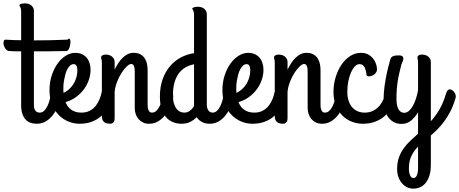

<svg xmlns="http://www.w3.org/2000/svg" viewBox="-90 -705 2719 1137"><path d="M-55.2 -470.2Q-43.9 -469.2 -30.3 -468.8Q-18.6 -467.8 -2 -467.5Q14.6 -467.3 35.2 -466.8V-636.2Q35.2 -647 33.4 -653.3Q31.7 -659.7 30 -663.3Q28.3 -667 26.6 -669.2Q24.9 -671.4 24.9 -673.8Q24.9 -676.8 27.8 -678.7Q30.8 -680.7 35.6 -682.1Q40.5 -683.6 46.1 -684.3Q51.8 -685.1 57.1 -685.1Q82 -685.1 96.4 -672.1Q110.8 -659.2 110.8 -641.1V-465.8Q156.7 -465.8 207.8 -466.8Q258.8 -467.8 310.1 -470.2Q316.9 -477.5 321 -475.6Q325.2 -473.6 326.4 -466.3Q327.6 -459 326.7 -448.2Q325.7 -437.5 322.8 -427.5Q319.8 -417.5 314.7 -410.2Q309.6 -402.8 303.2 -402.8Q243.2 -401.4 197 -401.1Q150.9 -400.9 110.8 -400.9V-84Q110.8 -59.6 120.1 -48.8Q129.4 -38.1 145 -38.1Q160.2 -38.1 171.1 -48.8Q182.1 -59.6 190.2 -75.7Q198.2 -91.8 203.4 -110.6Q208.5 -129.4 211.9 -146Q214.8 -161.6 221.7 -168.7Q228.5 -175.8 235.8 -175.8Q241.7 -175.8 248 -172.1Q254.4 -168.5 259.5 -162.6Q264.6 -156.7 267.8 -149.4Q271 -142.1 271 -134.8Q271 -133.8 271 -132.3Q271 -130.9 270 -127.9Q263.7 -103 252.7 -75.7Q241.7 -48.3 224.4 -25.4Q207 -2.4 183.1 12.7Q159.2 27.8 127 27.8Q106.9 27.8 90.1 21.7Q73.2 15.6 61 2.2Q48.8 -11.2 42 -32.2Q35.2 -53.2 35.2 -83V-400.9Q18.6 -400.9 5.6 -401.1Q-7.3 -401.4 -16.1 -401.9Q-26.4 -402.3 -34.2 -402.8Q-45.9 -402.8 -54.9 -413.3Q-64 -423.8 -67.6 -436.5Q-71.3 -449.2 -68.6 -459.7Q-65.9 -470.2 -55.2 -470.2Z M446.3 -291Q446.3 -263.2 436.8 -233.9Q427.2 -204.6 408.4 -178.5Q389.6 -152.3 362.1 -131.6Q334.5 -110.8 298.3 -100.1Q303.2 -87.4 311.3 -75.9Q319.3 -64.5 330.6 -56.2Q341.8 -47.9 356.7 -43Q371.6 -38.1 391.1 -38.1Q420.4 -38.1 441.4 -49.1Q462.4 -60.1 476.8 -78.1Q491.2 -96.2 500 -118.7Q508.8 -141.1 513.2 -164.1Q516.6 -180.7 527.1 -186.3Q537.6 -191.9 548.6 -189Q559.6 -186 567.6 -176.5Q575.7 -167 574.2 -153.8Q572.3 -138.7 567.6 -119.1Q563 -99.6 553.7 -79.6Q544.4 -59.6 530 -40.3Q515.6 -21 494.6 -5.9Q473.6 9.3 445.3 18.6Q417 27.8 380.4 27.8Q346.2 27.8 314.2 14.4Q282.2 1 257.6 -24.2Q232.9 -49.3 218 -86.2Q203.1 -123 203.1 -169.9Q203.1 -217.3 216.3 -258.1Q229.5 -298.8 251 -328.6Q272.5 -358.4 299.8 -375.2Q327.1 -392.1 356 -392.1Q377 -392.1 393.8 -384.8Q410.6 -377.4 422.4 -364Q434.1 -350.6 440.2 -332Q446.3 -313.5 446.3 -291ZM285.2 -172.9Q285.2 -168.5 285.6 -164.1Q286.1 -159.7 286.1 -154.8Q304.7 -163.6 319.8 -177.2Q335 -190.9 345.7 -208.5Q356.4 -226.1 362.3 -246.8Q368.2 -267.6 368.2 -290Q368.2 -306.6 362.5 -315.9Q356.9 -325.2 347.2 -325.2Q335 -325.2 325.4 -316.9Q315.9 -308.6 308.8 -295.2Q301.8 -281.7 297.1 -264.9Q292.5 -248 289.6 -231Q286.6 -213.9 285.6 -198.5Q284.7 -183.1 285.2 -172.9Z M513.2 -333Q513.2 -347.2 511 -353.5Q508.8 -359.9 508.8 -365.2Q508.8 -372.6 516.6 -377.2Q524.4 -381.8 535.2 -381.8Q560.1 -381.8 574.5 -368.9Q588.9 -356 588.9 -337.9V-293Q599.1 -314 611.1 -332Q623 -350.1 637 -363.5Q650.9 -377 666.7 -384.5Q682.6 -392.1 701.2 -392.1Q726.1 -392.1 742.2 -382.8Q758.3 -373.5 767.6 -358.9Q776.9 -344.2 780.5 -326.2Q784.2 -308.1 784.2 -291V-84Q784.2 -80.6 784.7 -73Q785.2 -65.4 787.6 -57.6Q790 -49.8 795.2 -43.9Q800.3 -38.1 810.1 -38.1Q825.2 -38.1 836.2 -48.8Q847.2 -59.6 855.2 -75.7Q863.3 -91.8 868.4 -110.6Q873.5 -129.4 877 -146Q879.9 -161.6 886.7 -168.7Q893.6 -175.8 900.9 -175.8Q906.7 -175.8 913.1 -172.1Q919.4 -168.5 924.6 -162.6Q929.7 -156.7 932.9 -149.4Q936 -142.1 936 -134.8Q936 -133.8 936 -132.3Q936 -130.9 935.1 -127.9Q928.7 -103 917.7 -75.7Q906.7 -48.3 889.4 -25.4Q872.1 -2.4 848.1 12.7Q824.2 27.8 792 27.8Q772 27.8 756.6 20.3Q741.2 12.7 730.2 0Q719.2 -12.7 713.6 -29.8Q708 -46.9 708 -65.9V-269Q708 -280.8 707.5 -291Q707 -301.3 704.8 -309.1Q702.6 -316.9 698.5 -321.5Q694.3 -326.2 687 -326.2Q676.3 -326.2 660.6 -311.5Q645 -296.9 629.9 -273.4Q614.7 -250 603.3 -220.5Q591.8 -190.9 588.9 -161.1V-15.1Q588.9 -7.8 588.6 -0.2Q588.4 7.3 585.7 13.4Q583 19.5 577.4 23.7Q571.8 27.8 561 27.8Q553.7 27.8 545.2 26.1Q536.6 24.4 529.5 19.8Q522.5 15.1 517.8 6.6Q513.2 -2 513.2 -16.1Z M985.8 27.8Q956.5 27.8 932.6 17.6Q908.7 7.3 891.8 -12.9Q875 -33.2 866 -63.2Q856.9 -93.3 856.9 -132.8Q856.9 -190.4 873 -235.6Q889.2 -280.8 917 -313.2Q944.8 -345.7 981.4 -365Q1018.1 -384.3 1059.1 -390.1V-616.2Q1059.1 -627 1057.4 -633.3Q1055.7 -639.6 1054 -643.3Q1052.2 -647 1050.5 -649.2Q1048.8 -651.4 1048.8 -653.8Q1048.8 -656.7 1051.8 -658.7Q1054.7 -660.6 1059.6 -662.1Q1064.5 -663.6 1070.1 -664.3Q1075.7 -665 1081.1 -665Q1106 -665 1120.4 -652.1Q1134.8 -639.2 1134.8 -621.1V-84Q1134.8 -75.7 1136.7 -67.6Q1138.7 -59.6 1142.8 -53Q1147 -46.4 1153.6 -42.2Q1160.2 -38.1 1168.9 -38.1Q1184.1 -38.1 1195.1 -48.8Q1206.1 -59.6 1214.1 -75.7Q1222.2 -91.8 1227.3 -110.6Q1232.4 -129.4 1235.8 -146Q1238.8 -161.6 1245.6 -168.7Q1252.4 -175.8 1259.8 -175.8Q1265.6 -175.8 1272 -172.1Q1278.3 -168.5 1283.4 -162.6Q1288.6 -156.7 1291.7 -149.4Q1294.9 -142.1 1294.9 -134.8Q1294.9 -133.8 1294.9 -132.3Q1294.9 -130.9 1293.9 -127.9Q1287.6 -103 1276.6 -75.7Q1265.6 -48.3 1248.3 -25.4Q1231 -2.4 1207 12.7Q1183.1 27.8 1150.9 27.8Q1125 27.8 1105.5 17.1Q1085.9 6.3 1074.7 -11.2Q1058.1 5.9 1036.4 16.8Q1014.6 27.8 985.8 27.8ZM1001 -38.1Q1020.5 -38.1 1034.9 -49.3Q1049.3 -60.5 1059.1 -77.1V-324.2Q1034.7 -319.8 1012 -307.9Q989.3 -295.9 971.9 -274.4Q954.6 -252.9 944.3 -220Q934.1 -187 934.1 -140.1Q934.1 -112.8 939.7 -93.5Q945.3 -74.2 954.3 -62Q963.4 -49.8 975.6 -43.9Q987.8 -38.1 1001 -38.1Z M1470.2 -291Q1470.2 -263.2 1460.7 -233.9Q1451.2 -204.6 1432.4 -178.5Q1413.6 -152.3 1386 -131.6Q1358.4 -110.8 1322.3 -100.1Q1327.1 -87.4 1335.2 -75.9Q1343.3 -64.5 1354.5 -56.2Q1365.7 -47.9 1380.6 -43Q1395.5 -38.1 1415 -38.1Q1444.3 -38.1 1465.3 -49.1Q1486.3 -60.1 1500.7 -78.1Q1515.1 -96.2 1523.9 -118.7Q1532.7 -141.1 1537.1 -164.1Q1540.5 -180.7 1551 -186.3Q1561.5 -191.9 1572.5 -189Q1583.5 -186 1591.6 -176.5Q1599.6 -167 1598.1 -153.8Q1596.2 -138.7 1591.6 -119.1Q1586.9 -99.6 1577.6 -79.6Q1568.4 -59.6 1554 -40.3Q1539.6 -21 1518.6 -5.9Q1497.6 9.3 1469.2 18.6Q1440.9 27.8 1404.3 27.8Q1370.1 27.8 1338.1 14.4Q1306.2 1 1281.5 -24.2Q1256.8 -49.3 1241.9 -86.2Q1227.1 -123 1227.1 -169.9Q1227.1 -217.3 1240.2 -258.1Q1253.4 -298.8 1274.9 -328.6Q1296.4 -358.4 1323.7 -375.2Q1351.1 -392.1 1379.9 -392.1Q1400.9 -392.1 1417.7 -384.8Q1434.6 -377.4 1446.3 -364Q1458 -350.6 1464.1 -332Q1470.2 -313.5 1470.2 -291ZM1309.1 -172.9Q1309.1 -168.5 1309.6 -164.1Q1310.1 -159.7 1310.1 -154.8Q1328.6 -163.6 1343.8 -177.2Q1358.9 -190.9 1369.6 -208.5Q1380.4 -226.1 1386.2 -246.8Q1392.1 -267.6 1392.1 -290Q1392.1 -306.6 1386.5 -315.9Q1380.9 -325.2 1371.1 -325.2Q1358.9 -325.2 1349.4 -316.9Q1339.8 -308.6 1332.8 -295.2Q1325.7 -281.7 1321 -264.9Q1316.4 -248 1313.5 -231Q1310.5 -213.9 1309.6 -198.5Q1308.6 -183.1 1309.1 -172.9Z M1537.1 -333Q1537.1 -347.2 1534.9 -353.5Q1532.7 -359.9 1532.7 -365.2Q1532.7 -372.6 1540.5 -377.2Q1548.3 -381.8 1559.1 -381.8Q1584 -381.8 1598.4 -368.9Q1612.8 -356 1612.8 -337.9V-293Q1623 -314 1635 -332Q1647 -350.1 1660.9 -363.5Q1674.8 -377 1690.7 -384.5Q1706.5 -392.1 1725.1 -392.1Q1750 -392.1 1766.1 -382.8Q1782.2 -373.5 1791.5 -358.9Q1800.8 -344.2 1804.4 -326.2Q1808.1 -308.1 1808.1 -291V-84Q1808.1 -80.6 1808.6 -73Q1809.1 -65.4 1811.5 -57.6Q1814 -49.8 1819.1 -43.9Q1824.2 -38.1 1834 -38.1Q1849.1 -38.1 1860.1 -48.8Q1871.1 -59.6 1879.2 -75.7Q1887.2 -91.8 1892.3 -110.6Q1897.5 -129.4 1900.9 -146Q1903.8 -161.6 1910.6 -168.7Q1917.5 -175.8 1924.8 -175.8Q1930.7 -175.8 1937 -172.1Q1943.4 -168.5 1948.5 -162.6Q1953.6 -156.7 1956.8 -149.4Q1960 -142.1 1960 -134.8Q1960 -133.8 1960 -132.3Q1960 -130.9 1959 -127.9Q1952.6 -103 1941.7 -75.7Q1930.7 -48.3 1913.3 -25.4Q1896 -2.4 1872.1 12.7Q1848.1 27.8 1815.9 27.8Q1795.9 27.8 1780.5 20.3Q1765.1 12.7 1754.2 0Q1743.2 -12.7 1737.5 -29.8Q1731.9 -46.9 1731.9 -65.9V-269Q1731.9 -280.8 1731.4 -291Q1731 -301.3 1728.8 -309.1Q1726.6 -316.9 1722.4 -321.5Q1718.3 -326.2 1710.9 -326.2Q1700.2 -326.2 1684.6 -311.5Q1668.9 -296.9 1653.8 -273.4Q1638.7 -250 1627.2 -220.5Q1615.7 -190.9 1612.8 -161.1V-15.1Q1612.8 -7.8 1612.5 -0.2Q1612.3 7.3 1609.6 13.4Q1606.9 19.5 1601.3 23.7Q1595.7 27.8 1585 27.8Q1577.6 27.8 1569.1 26.1Q1560.5 24.4 1553.5 19.8Q1546.4 15.1 1541.7 6.6Q1537.1 -2 1537.1 -16.1Z M2057.6 27.8Q2024.4 27.8 1993.2 15.6Q1961.9 3.4 1937.7 -20.5Q1913.6 -44.4 1899.2 -79.6Q1884.8 -114.7 1884.8 -161.1Q1884.8 -204.1 1897 -245.6Q1909.2 -287.1 1930.7 -319.6Q1952.1 -352.1 1982.2 -372.1Q2012.2 -392.1 2047.9 -392.1Q2073.7 -392.1 2091.8 -381.6Q2109.9 -371.1 2121.1 -356.2Q2132.3 -341.3 2137.5 -324.2Q2142.6 -307.1 2142.6 -293.9Q2142.6 -284.2 2137.5 -276.4Q2132.3 -268.6 2125 -263.2Q2117.7 -257.8 2108.9 -255.1Q2100.1 -252.4 2093.3 -252.9Q2086.4 -253.4 2082.3 -257.8Q2078.1 -262.2 2079.6 -271Q2077.6 -277.3 2075.9 -286.6Q2074.2 -295.9 2070.1 -304.4Q2065.9 -313 2058.6 -319.1Q2051.3 -325.2 2038.6 -325.2Q2024.9 -325.2 2012 -312.3Q1999 -299.3 1989 -276.9Q1979 -254.4 1972.9 -224.6Q1966.8 -194.8 1966.8 -161.1Q1966.8 -131.3 1974.4 -108.4Q1981.9 -85.4 1995.6 -69.8Q2009.3 -54.2 2028.1 -46.1Q2046.9 -38.1 2068.8 -38.1Q2098.1 -38.1 2119.9 -49.1Q2141.6 -60.1 2156.7 -78.1Q2171.9 -96.2 2181.2 -118.7Q2190.4 -141.1 2194.8 -164.1Q2198.2 -180.7 2208.7 -186.3Q2219.2 -191.9 2230.2 -189Q2241.2 -186 2249.3 -176.5Q2257.3 -167 2255.9 -153.8Q2253.9 -138.7 2248.8 -119.1Q2243.7 -99.6 2233.9 -79.6Q2224.1 -59.6 2209.2 -40.3Q2194.3 -21 2172.9 -5.9Q2151.4 9.3 2122.8 18.6Q2094.2 27.8 2057.6 27.8Z M2549.8 -146Q2554.2 -161.6 2560.1 -168.7Q2565.9 -175.8 2573.7 -175.8Q2579.6 -175.8 2585.9 -172.1Q2592.3 -168.5 2597.4 -162.6Q2602.5 -156.7 2605.7 -149.4Q2608.9 -142.1 2608.9 -134.8Q2608.9 -133.8 2608.9 -130.9Q2608.9 -127.9 2607.9 -125Q2595.2 -81.5 2578.4 -48.1Q2561.5 -14.6 2542.2 11.7Q2522.9 38.1 2502.4 58.8Q2481.9 79.6 2461.4 97.2V270Q2461.4 309.6 2452.4 336.7Q2443.4 363.8 2428.7 380.6Q2414.1 397.5 2395.5 404.8Q2377 412.1 2357.9 412.1Q2336.9 412.1 2319.3 403.1Q2301.8 394 2288.8 378.4Q2275.9 362.8 2268.8 341.8Q2261.7 320.8 2261.7 296.9Q2261.7 258.8 2271.7 229.5Q2281.7 200.2 2298.8 175.8Q2315.9 151.4 2338.4 130.1Q2360.8 108.9 2385.7 86.9V-40Q2367.7 -9.8 2343.8 9.5Q2319.8 28.8 2287.6 28.8Q2262.7 28.8 2242.9 18.6Q2223.1 8.3 2209.5 -10.5Q2195.8 -29.3 2188.7 -55.9Q2181.6 -82.5 2181.6 -115.2Q2181.6 -154.8 2187.3 -194.8Q2192.9 -234.9 2199.7 -267.1Q2207.5 -304.7 2217.8 -339.8Q2220.2 -346.2 2221.4 -352.8Q2222.7 -359.4 2227.1 -364.7Q2231.4 -370.1 2241 -373.5Q2250.5 -377 2270.5 -377Q2289.1 -377 2294.4 -370.4Q2299.8 -363.8 2298.6 -355Q2297.4 -346.2 2292.7 -336.9Q2288.1 -327.6 2286.6 -321.8Q2279.8 -293.9 2274.4 -271Q2269 -248 2265.4 -224.9Q2261.7 -201.7 2259.8 -176.5Q2257.8 -151.4 2257.8 -120.1Q2257.8 -79.1 2269.8 -58.1Q2281.7 -37.1 2303.7 -37.1Q2318.8 -37.1 2331.8 -48.3Q2344.7 -59.6 2355.2 -78.4Q2365.7 -97.2 2373.5 -121.3Q2381.3 -145.5 2385.7 -171.9V-333Q2385.7 -347.2 2383.8 -353.5Q2381.8 -359.9 2381.8 -365.2Q2381.8 -372.6 2389.4 -377.2Q2397 -381.8 2407.7 -381.8Q2432.6 -381.8 2447 -368.9Q2461.4 -356 2461.4 -337.9V13.2Q2488.8 -17.1 2511.7 -55.7Q2534.7 -94.2 2549.8 -146ZM2357.9 349.1Q2369.6 349.1 2375.5 339.4Q2381.3 329.6 2383.5 316.7Q2385.7 303.7 2385.7 290.5Q2385.7 277.3 2385.7 270V163.1Q2361.3 187.5 2346.4 218.3Q2331.5 249 2331.5 293.9Q2331.5 317.4 2338.6 333.3Q2345.7 349.1 2357.9 349.1Z"/></svg>

Font: Grand Hotel
Style: Regular
Weight: 400
Designer: Brian J. Bonislawsky & Jim Lyles for Astigmatic (AOETI)
Foundry: Astigmatic (AOETI)
Version: Version 001.000